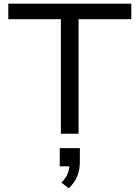

<svg xmlns="http://www.w3.org/2000/svg" viewBox="-20 -725 757 1041"><path d="M310 0V-621H25V-705H692V-621H406V0ZM353 296 313 265Q337 241 347 216Q357 191 357 163L374 177H304V78H413V152Q413 196 398.5 231Q384 266 353 296Z"/></svg>

Font: Nunito Sans 7pt SemiExpanded
Style: Regular
Weight: 400
Width: 6
Designer: Vernon Adams
Foundry: Vernon Adams
Version: Version 3.101;gftools[0.9.27]